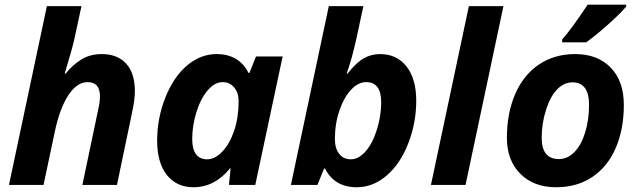

<svg xmlns="http://www.w3.org/2000/svg" viewBox="-20 -786 2715 816"><path d="M477.1 0 542 -311C549.5 -345.9 553.2 -375.2 553.2 -398.9C553.2 -449.4 540.9 -488.2 516.4 -515.4C491.8 -542.6 457 -556.2 412.1 -556.2C379.6 -556.2 350.9 -548.6 326.2 -533.4C301.4 -518.3 279 -498.2 258.8 -473.1H254.9C276 -542.2 290 -592.4 296.9 -624C303.7 -655.6 313.5 -700.8 326.2 -759.8H179.2L18.1 0H165L212.9 -226.1C226.9 -292.5 246.1 -344.2 270.5 -381.3C294.9 -418.5 322.1 -437 352.1 -437C387.2 -437 404.8 -417 404.8 -377C404.8 -360.4 402.2 -341 397 -318.8L330.1 0Z M859.9 -108.9C839.7 -108.9 824.1 -116 813.2 -130.4C802.3 -144.7 796.9 -166.2 796.9 -194.8C796.9 -232.6 802.8 -270.7 814.7 -309.1C826.6 -347.5 842.5 -378.4 862.5 -401.9C882.6 -425.3 903.6 -437 925.8 -437C946.3 -437 962.8 -429.4 975.3 -414.3C987.9 -399.2 994.1 -380 994.1 -356.9C994.1 -309.7 987.8 -267.5 975.1 -230.2C962.4 -193 945.6 -163.4 924.8 -141.6C904 -119.8 882.3 -108.9 859.9 -108.9ZM802.2 9.8C862.5 9.8 914.4 -17.1 958 -70.8H960L953.1 0H1064.9L1181.2 -545.9H1067.9L1040 -476.1H1036.1C1023.4 -502.1 1005.6 -522 982.7 -535.6C959.7 -549.3 932.5 -556.2 900.9 -556.2C855.3 -556.2 813.5 -540.1 775.4 -508.1C737.3 -476 706.5 -430.7 683.1 -372.3C659.7 -313.9 647.9 -252.4 647.9 -188C647.9 -125.5 661.7 -76.9 689.2 -42.2C716.7 -7.6 754.4 9.8 802.2 9.8Z M1536.1 -437C1578.8 -437 1600.1 -408.4 1600.1 -351.1C1600.1 -313 1594 -274.3 1581.8 -235.1C1569.6 -195.9 1553.5 -165 1533.7 -142.6C1513.8 -120.1 1493 -108.9 1471.2 -108.9C1450 -108.9 1433.4 -116.7 1421.4 -132.3C1409.3 -147.9 1403.3 -168.8 1403.3 -194.8C1403.3 -238.8 1409.8 -279.5 1422.9 -317.1C1435.9 -354.7 1452.5 -384.1 1472.7 -405.3C1492.8 -426.4 1514 -437 1536.1 -437ZM1595.2 -556.2C1570.5 -556.2 1547.6 -550.3 1526.6 -538.6C1505.6 -526.9 1482.4 -505 1457 -473.1H1453.1C1467.1 -511.2 1480.8 -559.9 1494.1 -619.1L1524.4 -759.8H1377.4L1216.3 0H1329.1L1357.4 -69.8H1361.3C1388 -16.8 1432.9 9.8 1496.1 9.8C1543 9.8 1585.8 -7.2 1624.5 -41C1663.2 -74.9 1693.7 -120.7 1715.8 -178.5C1738 -236.2 1749 -296.1 1749 -357.9C1749 -419.8 1735.3 -468.3 1707.8 -503.4C1680.3 -538.6 1642.7 -556.2 1595.2 -556.2Z M1958.5 0 2119.6 -759.8H1972.7L1811.5 0Z M2631.3 -339.8C2631.3 -407.2 2612.8 -460.1 2575.7 -498.5C2538.6 -536.9 2488.1 -556.2 2424.3 -556.2C2365.4 -556.2 2314 -541.3 2270 -511.5C2226.1 -481.7 2192.5 -439.7 2169.2 -385.5C2145.9 -331.3 2134.3 -269.5 2134.3 -200.2C2134.3 -136.7 2153.2 -85.9 2191.2 -47.6C2229.1 -9.4 2279.8 9.8 2343.3 9.8C2402.8 9.8 2454.3 -4.8 2497.6 -33.9C2540.9 -63.1 2574 -104.2 2596.9 -157.2C2619.9 -210.3 2631.3 -271.2 2631.3 -339.8ZM2483.4 -339.8C2483.4 -297.9 2477.9 -259 2467 -223.4C2456.1 -187.7 2440.9 -159.9 2421.4 -139.9C2401.9 -119.9 2379.9 -109.9 2355.5 -109.9C2306.6 -109.9 2282.2 -140 2282.2 -200.2C2282.2 -240.9 2288.3 -280.4 2300.5 -318.8C2312.7 -357.3 2328.5 -386.4 2347.9 -406.2C2367.3 -426.1 2389.2 -436 2413.6 -436C2460.1 -436 2483.4 -404 2483.4 -339.8ZM2369.1 -618.2V-606H2471.2C2499.2 -626.1 2530.8 -651.9 2565.9 -683.3C2601.1 -714.8 2626.1 -739.6 2641.1 -757.8V-766.1H2477.5C2431 -696.1 2394.9 -646.8 2369.1 -618.2Z"/></svg>

Font: OpenSans
Style: Bold Italic
Weight: 700
Italic angle: -12°
Foundry: Ascender Corporation
Version: Version 1.10; ttfautohint (v1.2) -l 8 -r 50 -G 200 -x 14 -D 